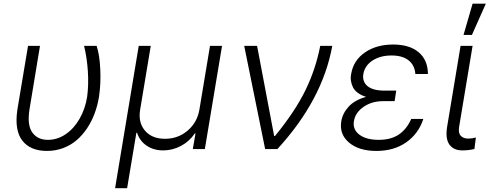

<svg xmlns="http://www.w3.org/2000/svg" viewBox="-20 -788 2588 1015"><path d="M128.2 -545.5H191.4L135.7 -208.5Q129.3 -165.8 133.3 -135.5Q137.4 -105.1 152 -85.9Q166.5 -66.8 186.8 -57.7Q207 -48.7 233.3 -48.7Q283.4 -48.7 327.2 -78.5Q371.1 -108.3 400.7 -160.2Q430.4 -212 440.7 -276.3Q449.2 -340.9 444.4 -412.5Q439.6 -484 424.4 -545.5H490.8Q506.4 -498.9 510.1 -422.4Q513.8 -345.9 503.2 -275.2Q495.4 -228.7 479.6 -186.6Q463.8 -144.5 439.5 -108.5Q415.1 -72.4 384.2 -46.2Q353.3 -19.9 313.4 -5Q273.4 9.9 228.3 9.9Q185 9.9 152.3 -3.6Q119.7 -17 98.4 -44.2Q77.1 -71.4 70.3 -112.7Q63.6 -154.1 72.1 -209.9Z M588.4 207 713.4 -545.5H777L720.9 -208.5Q709.5 -140.6 746.3 -97.5Q783 -54.3 852.3 -54.3Q921.5 -54.3 972.1 -97.7Q1022.7 -141 1034.1 -208.5L1090.2 -545.5H1153.8L1062.9 0H999.3L1013.5 -82.7H1009.9Q981.5 -40.5 936.8 -16.7Q892 7.1 842.3 7.1Q792.6 7.1 755.7 -17.6Q718.8 -42.3 704.5 -86.3H701L652 207Z M1381.7 0 1271 -545.5H1339.1L1429.3 -69.2H1433.9Q1540.1 -199.2 1594.5 -310.5Q1648.8 -421.9 1672.9 -545.5H1736.5Q1685 -259.9 1446.4 0Z M2067.8 -264.6 2066.1 -253.2H2004.3Q1945.3 -253.2 1901.8 -223Q1858.3 -192.8 1850.9 -147.4Q1843.8 -103.3 1880 -76Q1916.2 -48.7 1982.6 -48.7Q2046.2 -48.7 2088.1 -76.7Q2130 -104.8 2154.1 -159.4H2218Q2192.5 -81 2127.5 -35.5Q2062.5 9.9 1969.8 9.9Q1877.5 9.9 1825.3 -34.1Q1773.1 -78.1 1784.1 -146.7Q1791.2 -189.6 1823.5 -224.6Q1855.8 -259.6 1915.5 -275.9Q1889.6 -283.7 1871.8 -297.1Q1854 -310.4 1846.1 -326.2Q1838.1 -342 1835.2 -360.8Q1832.4 -379.6 1836.6 -398.1Q1848.7 -469.1 1909.3 -510.8Q1969.8 -552.6 2058.9 -552.6Q2145.2 -552.6 2193.5 -511.5Q2241.8 -470.5 2242.2 -396.7H2175.8Q2172.2 -443.9 2139.6 -469.3Q2106.9 -494.7 2050.4 -494.7Q1990.1 -494.7 1949.4 -468Q1908.7 -441.4 1900.9 -397.4Q1894.2 -356.5 1922.9 -332.7Q1951.7 -308.9 2013.1 -308.9H2074.6Z M2414.8 -545.5H2478.3L2407.3 -118.3Q2401.6 -85.2 2415.7 -70.3Q2429.7 -55.4 2454.5 -55.4Q2476.6 -55.4 2495.7 -61.1L2487.9 -0.4Q2458.1 7.1 2424 7.1Q2377.8 7.1 2355.6 -24Q2333.5 -55 2343.8 -118.3ZM2430.4 -603.3 2478.3 -768.5H2548.3L2474.8 -603.3Z"/></svg>

Font: Karasuma Gothic
Style: Light Italic
Weight: 300
Italic angle: 9.39998°
Designer: Rasmus Andersson / Ryoko Nishizuka
Foundry: rsms
Version: Version 1.00